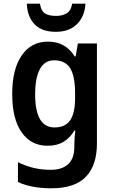

<svg xmlns="http://www.w3.org/2000/svg" viewBox="-20 -778 614 1038"><path d="M239 -553Q334 -553 384 -473H389L401 -543H504V-2Q504 116 444 178Q384 240 257 240Q150 240 77 206V99Q118 119 161 129.5Q204 140 255 140Q316 140 349 109Q382 78 382 16V1Q382 -13 383.5 -34.5Q385 -56 387 -72H382Q358 -32 323 -11Q288 10 237 10Q148 10 97 -62.5Q46 -135 46 -270Q46 -404 97.5 -478.5Q149 -553 239 -553ZM272 -452Q222 -452 196 -405Q170 -358 170 -268Q170 -89 275 -89Q333 -89 359.5 -128Q386 -167 386 -250V-273Q386 -366 359.5 -409Q333 -452 272 -452ZM442 -758Q438 -689 396 -647.5Q354 -606 282 -606Q207 -606 167.5 -646Q128 -686 125 -758H196Q202 -719 223 -705.5Q244 -692 283 -692Q317 -692 340.5 -706Q364 -720 370 -758Z"/></svg>

Font: Noto Sans Hebrew SemiCondensed SemiBold
Style: Regular
Weight: 600
Width: 4
Designer: Monotype Design Team
Foundry: Monotype Imaging Inc.
Version: Version 2.004; ttfautohint (v1.8.4.7-5d5b)